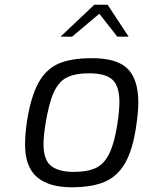

<svg xmlns="http://www.w3.org/2000/svg" viewBox="-20 -786 606 812"><path d="M86 -175Q86 -219 94 -273Q111 -379 143 -436.5Q175 -494 228 -517Q281 -540 368 -540Q476 -540 520.5 -494.5Q565 -449 565 -352Q565 -311 555 -246Q540 -148 507.5 -93.5Q475 -39 421.5 -16.5Q368 6 282 6Q187 6 136.5 -37Q86 -80 86 -175ZM476 -259Q485 -316 485 -355Q485 -421 456 -448.5Q427 -476 357 -476Q298 -476 263 -458.5Q228 -441 207 -394.5Q186 -348 172 -259Q164 -209 164 -178Q164 -109 196.5 -84Q229 -59 292 -59Q349 -59 384 -75Q419 -91 441 -134Q463 -177 476 -259ZM379 -766H435L524 -631H476L400 -728L285 -631H236Z"/></svg>

Font: Exo
Style: Italic
Weight: 400
Italic angle: -9°
Designer: Natanael Gama
Foundry: Natanael Gama
Version: Version 1.500; ttfautohint (v1.6)